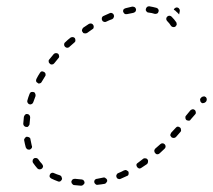

<svg xmlns="http://www.w3.org/2000/svg" viewBox="-20 -581 678 611"><path d="M245 7Q249 4 249 0Q249 -2 248 -4Q247 -6 246 -7Q245 -9 243 -9Q241 -10 239 -10Q229 -11 219 -12Q214 -12 211 -10Q208 -7 207 -3Q207 -1 208 1Q208 3 210 4Q211 6 213 7Q214 8 216 8Q227 9 238 10Q242 10 245 7ZM317 2Q318 1 319 -1Q320 -2 321 -4Q321 -6 321 -8Q320 -12 316 -14Q313 -17 309 -16Q299 -14 289 -12Q287 -12 285 -11Q283 -10 282 -9Q281 -7 280 -5Q280 -3 280 -1Q281 3 284 5Q287 8 291 7Q302 6 313 4Q315 3 317 2ZM172 -4Q175 -6 177 -10Q178 -12 177 -14Q177 -16 176 -17Q176 -19 174 -21Q173 -22 171 -23Q161 -26 152 -30Q149 -32 145 -31Q141 -30 139 -26Q137 -22 138 -18Q140 -15 143 -13Q153 -8 164 -4Q168 -2 172 -4ZM389 -26Q390 -30 389 -34Q388 -36 386 -37Q385 -38 383 -39Q381 -40 379 -40Q377 -39 375 -39Q366 -34 356 -30Q355 -30 353 -28Q352 -27 351 -25Q350 -23 350 -21Q350 -19 351 -17Q352 -13 356 -12Q360 -10 364 -12Q374 -16 384 -21Q388 -22 389 -26ZM106 -42Q111 -42 114 -45Q115 -46 116 -48Q117 -50 117 -52Q117 -54 116 -55Q115 -57 114 -59Q107 -66 102 -74Q99 -78 95 -78Q91 -79 88 -77Q84 -74 84 -70Q83 -66 85 -63Q92 -53 99 -45Q102 -42 106 -42ZM451 -66Q452 -70 450 -73Q448 -75 447 -76Q445 -77 443 -77Q441 -78 439 -77Q437 -77 436 -76Q427 -69 419 -63Q415 -61 414 -57Q414 -53 416 -50Q417 -48 419 -47Q420 -46 422 -45Q424 -45 426 -45Q428 -46 430 -47Q439 -53 448 -59Q451 -62 451 -66ZM507 -115Q507 -119 504 -122Q501 -125 497 -125Q493 -125 490 -122Q482 -115 474 -108Q473 -106 472 -105Q471 -103 471 -101Q471 -99 472 -97Q472 -95 474 -94Q476 -90 481 -90Q485 -90 488 -93Q496 -100 504 -108Q507 -111 507 -115ZM64 -109Q65 -107 67 -106Q69 -105 71 -105Q73 -105 75 -105Q78 -106 81 -110Q83 -114 81 -118Q79 -127 77 -137Q77 -139 76 -141Q74 -143 73 -144Q71 -145 69 -145Q67 -146 65 -146Q61 -145 59 -141Q56 -138 57 -134Q59 -123 62 -112Q63 -110 64 -109ZM556 -168Q556 -173 553 -175Q550 -178 546 -178Q542 -178 539 -174Q532 -166 525 -159Q524 -157 523 -155Q522 -153 522 -151Q522 -149 523 -148Q524 -146 526 -144Q529 -142 533 -142Q537 -142 540 -145Q547 -153 554 -161Q557 -164 556 -168ZM57 -180Q60 -177 64 -177Q66 -177 68 -177Q69 -178 71 -180Q72 -181 73 -183Q74 -184 74 -186Q75 -197 76 -207Q76 -211 74 -214Q71 -218 67 -218Q63 -219 60 -216Q57 -213 56 -209Q55 -198 54 -187Q54 -183 57 -180ZM603 -224Q603 -228 600 -231Q598 -232 596 -233Q594 -234 592 -233Q591 -233 589 -232Q587 -231 586 -230L572 -213Q571 -212 570 -210Q570 -208 570 -206Q570 -204 571 -202Q572 -201 573 -199Q577 -197 581 -197Q585 -197 587 -201L601 -217Q604 -220 603 -224ZM68 -254Q70 -250 74 -249Q78 -248 81 -250Q85 -252 86 -256Q89 -265 93 -275Q94 -279 92 -283Q91 -287 87 -288Q83 -289 79 -288Q75 -286 74 -282Q70 -272 67 -261Q66 -257 68 -254ZM638 -265Q638 -269 635 -272Q633 -273 631 -274Q630 -275 628 -274Q626 -274 624 -273Q622 -273 621 -271L619 -269Q616 -266 617 -262Q617 -258 620 -255Q621 -254 623 -253Q625 -252 627 -253Q629 -253 631 -254Q633 -255 634 -256L636 -258Q638 -261 638 -265ZM95 -322Q96 -319 100 -317Q101 -316 103 -315Q105 -315 107 -316Q109 -316 111 -318Q112 -319 113 -321Q118 -330 124 -339Q125 -340 125 -342Q125 -344 125 -346Q124 -348 123 -350Q122 -351 120 -352Q117 -354 113 -354Q109 -353 107 -349Q101 -340 96 -330Q94 -326 95 -322ZM135 -385Q135 -381 139 -378Q142 -375 146 -376Q150 -376 153 -380Q159 -388 166 -396Q169 -399 168 -403Q168 -407 165 -410Q162 -412 158 -412Q154 -412 151 -409Q144 -400 137 -392Q134 -389 135 -385ZM184 -439Q184 -435 187 -432Q188 -431 190 -430Q192 -429 194 -429Q196 -429 198 -430Q200 -430 201 -432Q209 -439 217 -446Q220 -448 220 -452Q220 -457 218 -460Q215 -463 211 -463Q207 -463 204 -461Q195 -454 187 -446Q184 -444 184 -439ZM241 -486Q240 -482 243 -479Q244 -477 245 -476Q247 -475 249 -475Q251 -474 253 -475Q255 -475 257 -476Q265 -482 274 -488Q278 -490 278 -494Q279 -498 277 -501Q275 -505 271 -506Q267 -507 263 -505Q254 -499 245 -493Q242 -490 241 -486ZM519 -531Q515 -531 512 -528Q509 -525 509 -521Q509 -517 512 -514Q520 -506 524 -499Q526 -496 530 -495Q534 -494 538 -496Q539 -497 540 -499Q542 -500 542 -502Q543 -504 542 -506Q542 -508 541 -510Q535 -519 526 -528Q523 -531 519 -531ZM306 -528Q305 -526 304 -524Q304 -522 304 -520Q304 -518 305 -517Q306 -513 310 -512Q314 -510 318 -512Q328 -517 337 -520Q341 -522 342 -526Q344 -530 342 -533Q342 -535 340 -537Q339 -538 337 -539Q335 -540 333 -540Q331 -540 329 -539Q319 -535 309 -530Q308 -529 306 -528ZM551 -552Q553 -549 552 -545L550 -535Q546 -540 541 -544Q538 -548 533 -550Q534 -554 538 -556Q541 -558 545 -557Q549 -556 551 -552ZM373 -551Q371 -547 372 -543Q373 -541 374 -540Q375 -538 377 -537Q378 -536 380 -536Q382 -536 384 -536Q395 -538 404 -540Q408 -541 411 -544Q413 -547 413 -551Q412 -556 409 -558Q405 -560 401 -560Q391 -558 380 -555Q376 -554 373 -551ZM448 -559Q445 -556 444 -552Q444 -550 444 -548Q445 -546 446 -545Q447 -543 449 -542Q451 -541 453 -541Q463 -540 472 -537Q476 -536 480 -538Q483 -539 484 -543Q486 -547 484 -551Q482 -555 478 -556Q467 -559 455 -561Q451 -561 448 -559Z"/></svg>

Font: FRB American Cursive Dashed Light
Style: Italic
Weight: 300
Italic angle: -25°
Version: Version 2.0;Modular Font Editor K font №1